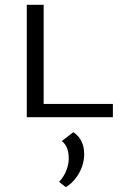

<svg xmlns="http://www.w3.org/2000/svg" viewBox="-20 -486 520 796"><path d="M448 -55V0H91V-466H161V-55ZM329 153Q329 193 308.5 230.5Q288 268 253 290L225 268Q244 248 254.5 222Q265 196 265 171Q265 120 236 99L284 62Q329 92 329 153Z"/></svg>

Font: Ysabeau SC
Style: Regular
Weight: 400
Designer: Christian Thalmann (Catharsis Fonts)
Version: Version 0.003